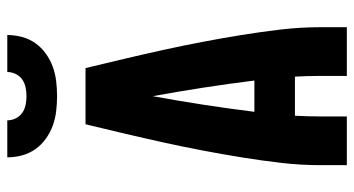

<svg xmlns="http://www.w3.org/2000/svg" viewBox="-248 -748 995 540"><g transform="rotate(-90 250.0 -477.5)"><path d="M56 0V-74Q56 -130 62.5 -185.5Q69 -241 78 -296.5Q87 -352 97.5 -407Q108 -462 120 -516.5Q132 -571 145 -626Q158 -681 171 -735H329Q342 -681 355 -626Q368 -571 380 -516.5Q392 -462 402.5 -407Q413 -352 422 -296.5Q431 -241 437.5 -185.5Q444 -130 444 -74V0H307V-74Q307 -92 306.5 -110Q306 -128 305 -146H195Q194 -128 193.5 -110Q193 -92 193 -74V0ZM294 -260Q285 -332 274 -403.5Q263 -475 250 -546Q237 -475 226 -403.5Q215 -332 206 -260ZM250 -815Q229 -815 208 -817.5Q187 -820 167.5 -827Q148 -834 130.5 -846.5Q113 -859 101 -876Q89 -893 83.5 -913.5Q78 -934 78 -955H182Q182 -943 187.5 -931.5Q193 -920 203 -913Q213 -906 225.5 -903.5Q238 -901 250 -901Q262 -901 274.5 -903.5Q287 -906 297 -913Q307 -920 312.5 -931.5Q318 -943 318 -955H422Q422 -934 416.5 -913.5Q411 -893 399 -876Q387 -859 369.5 -846.5Q352 -834 332.5 -827Q313 -820 292 -817.5Q271 -815 250 -815Z"/></g></svg>

Font: Iosevka Term Curly Heavy
Style: Regular
Weight: 900
Designer: Belleve Invis
Foundry: Belleve Invis
Version: Version 32.3.0